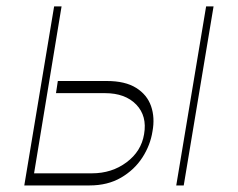

<svg xmlns="http://www.w3.org/2000/svg" viewBox="-20 -565 725 585"><path d="M156.2 -318.2H305.4Q361.5 -318.2 394.9 -297.2Q428.3 -276.3 440.3 -241.5Q452.4 -206.7 444.6 -164.8Q438.2 -122.9 413.9 -85.2Q389.6 -47.6 348.9 -23.8Q308.2 0 252.8 0H54L144.9 -545.5H167.6L83.8 -36.9H259.9Q320.7 -36.9 365.6 -70.5Q410.5 -104 419 -156.2Q428.6 -211.6 395.1 -246.4Q361.5 -281.2 299.7 -281.2H150.6ZM517 0 608 -545.5H630.7L539.8 0Z"/></svg>

Font: Inter Thin  BETA
Style: Italic
Weight: 100
Italic angle: -9.39999°
Designer: Rasmus Andersson
Foundry: rsms
Version: Version 3.011;git-f93a4a705